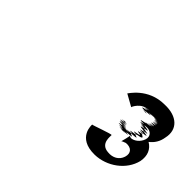

<svg xmlns="http://www.w3.org/2000/svg" viewBox="-48 -950 549 549"><g transform="rotate(45 226.5 -675.5)"><path d="M320.3 -724C319.7 -725 332.5 -754 361.5 -754C375.5 -754 328.9 -752 357.9 -752C372.9 -752 326.3 -750 356.3 -750C370.3 -750 323.1 -746 354.5 -744C370.9 -742 327.9 -742 359.9 -742C377.2 -743 335.5 -744 370.1 -746C389.7 -748 347 -749 379 -749C396 -749 354.3 -750 387.3 -750C405.3 -750 362.3 -750 394.3 -750C411.3 -750 368 -749 399.7 -748C415.7 -748 371.7 -748 402.4 -747C418.4 -747 373.1 -746 403.5 -744C418.9 -742 374.5 -741 404.2 -740C418.9 -739 373.6 -738 403.3 -737C418 -736 372.4 -734 401.8 -732C416.2 -730 369.9 -729 399.6 -728C414.6 -728 368.3 -727 398.3 -727C412 -726 366 -726 394.7 -725C408.3 -724 361 -723 390 -723C404 -723 356.7 -722 385.7 -722C398.7 -722 352.7 -722 381.7 -722C392.7 -722 344.9 -716 376.9 -716C391.9 -716 349.7 -712 379.7 -712C396.7 -712 352.4 -711 383.1 -710C399.1 -710 355.8 -709 386.5 -708C402.2 -707 358.5 -705 390.6 -702C407.7 -699 364.1 -697 394.8 -696C410.5 -695 365.2 -694 395.9 -693C410.6 -692 364 -690 392 -687C403.8 -683 356.2 -681 383.6 -679C396 -677 347.4 -675 373.8 -673C385.1 -671 336.8 -670 364.5 -669C377.2 -668 330.2 -668 358.2 -668C371.2 -668 325.5 -669 353.5 -669C367.8 -670 320.8 -670 350.1 -671C364.5 -672 317.5 -672 346.8 -673C361.1 -674 315.4 -675 344.7 -676C359 -677 313.6 -679 343.6 -679C358.6 -679 313.2 -681 343.2 -681C358.2 -681 312.8 -683 341.8 -683C341.8 -683 308.8 -683 337.8 -683C351.5 -682 305.5 -682 335.2 -681C349.9 -680 303 -677 334 -677C349 -677 304.4 -675 334.4 -675C350.4 -675 305.8 -673 336.1 -671C351.5 -669 306.9 -667 338.6 -666C355.3 -665 312 -664 343.7 -663C360.4 -662 316.1 -661 347.8 -660C364.8 -660 322.5 -659 355.5 -659C373.5 -659 331.8 -660 365.1 -661C383.4 -662 340.7 -663 375.3 -665C394.9 -667 353.8 -670 387.5 -672C406.1 -674 364 -677 398.5 -682C418.3 -688 375.9 -693 405.8 -696C420.7 -699 375 -700 403.6 -702C418.2 -704 370.8 -706 398.8 -709C411.7 -712 364.3 -714 393.6 -715C408.6 -715 419.2 -704 414.6 -689C409.5 -672 392.8 -660 380.1 -661C382.4 -662 373.7 -663 375 -664C377.6 -666 368.5 -633 369.1 -635C369.4 -636 375.4 -639 382 -641C402.6 -643 413.9 -631 408.1 -612C402.3 -593 384.5 -584 365.2 -586C329.8 -588 338.1 -625 337 -628C335.9 -631 278.2 -609 276.5 -610C276.5 -610 271.1 -553 342.4 -554C390.7 -555 436.8 -588 447.8 -634C452.5 -659 444.3 -678 425.6 -689C438.7 -699 448 -713 450.8 -732C460 -772 432.3 -799 382.7 -797C315.7 -797 285.5 -744 284.5 -744Z"/></g></svg>

Font: Hussar Wojna
Style: 3Obl
Weight: 400
Designer: Robert Jablonski
Foundry: Cannot Into Space Fonts
Version: Version 1.01